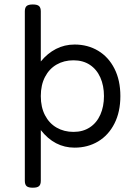

<svg xmlns="http://www.w3.org/2000/svg" viewBox="-20 -666 640 880"><path d="M167 -613.8V-384.3Q197.3 -421.4 236.6 -441.7Q275.9 -461.9 321.8 -461.9Q382.3 -461.9 429.9 -433.3Q477.5 -404.8 504.6 -351.3Q531.7 -297.9 531.7 -225.6Q531.7 -153.3 504.6 -99.9Q477.5 -46.4 429.9 -17.8Q382.3 10.7 321.8 10.7Q230 10.7 167 -69.8V162.6Q167 179.7 158.9 187Q150.9 194.3 130.9 194.3H129.9Q109.9 194.3 101.8 187Q93.8 179.7 93.8 162.6V-613.8Q93.8 -630.9 101.8 -638.2Q109.9 -645.5 129.9 -645.5H130.9Q150.9 -645.5 158.9 -638.2Q167 -630.9 167 -613.8ZM167 -225.6Q167 -174.8 186.3 -137.7Q205.6 -100.6 239.5 -81.1Q273.4 -61.5 316.9 -61.5Q360.4 -61.5 391.8 -82.3Q423.3 -103 439.9 -140.4Q456.5 -177.7 456.5 -225.6Q456.5 -273.4 439.9 -310.8Q423.3 -348.1 391.8 -368.9Q360.4 -389.6 316.9 -389.6Q273.4 -389.6 239.5 -370.1Q205.6 -350.6 186.3 -313.5Q167 -276.4 167 -225.6Z"/></svg>

Font: Courier Prime Sans
Style: Regular
Weight: 400
Designer: Alan Dague-Greene
Foundry: Quote-Unquote Apps
Version: Version 3.020